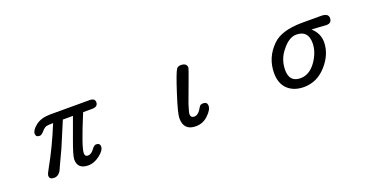

<svg xmlns="http://www.w3.org/2000/svg" viewBox="-22 -1010 3044 1556"><g transform="rotate(-20 1500.0 -232.5)"><path d="M216 -11Q216 -26 241 -69Q326 -220 399 -399Q357 -399 340 -395Q321 -389 300 -364Q278 -339 263 -339Q229 -339 229 -369Q229 -400 275 -436Q321 -472 397 -473H740Q786 -473 786 -439Q786 -399 735 -399H658Q549 -138 549 -85Q549 -55 575 -55Q603 -55 627 -87Q649 -118 666 -118Q700 -118 700 -88Q700 -54 650 -16Q601 21 552 21Q459 21 459 -63Q459 -97 508 -229L570 -399H483L391 -181L327 -44Q304 21 256 21Q216 21 216 -11Z M1374 -85Q1374 -129 1425 -285Q1476 -444 1495 -471Q1508 -487 1531 -487Q1583 -487 1583 -446Q1583 -439 1544 -335Q1518 -268 1483 -170Q1462 -104 1462 -89Q1462 -57 1494 -57Q1529 -57 1560 -114Q1569 -134 1595 -134Q1631 -134 1631 -101Q1631 -65 1585 -22Q1541 21 1479 21Q1374 21 1374 -85Z M2271 -28Q2220 -78 2220 -166Q2220 -301 2319 -397Q2395 -471 2565 -473H2736Q2799 -473 2799 -432Q2799 -388 2753 -388L2626 -396Q2687 -341 2687 -266Q2687 -162 2606 -70Q2525 22 2411 22Q2324 22 2271 -28ZM2409 -55Q2485 -55 2541 -132Q2597 -211 2597 -290Q2597 -399 2495 -399Q2433 -399 2374 -325Q2313 -254 2313 -159Q2313 -55 2409 -55Z"/></g></svg>

Font: 寒蝉全圆体
Style: Regular
Weight: 400
Designer: Warren2060
      Designed by Motoya company      

      [Varela Round]
      Joe Prince(Latin component); Avraham Cornf
Foundry: ChillType
Version: Version 3.200